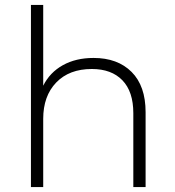

<svg xmlns="http://www.w3.org/2000/svg" viewBox="-20 -762 713 782"><path d="M573 -305V0H523V-301Q523 -389 478.5 -435Q434 -481 354 -481Q262 -481 209 -426Q156 -371 156 -278V0H106V-742H156V-413Q183 -467 236 -496.5Q289 -526 361 -526Q459 -526 516 -469Q573 -412 573 -305Z"/></svg>

Font: Montserrat Alternates Light
Style: Regular
Weight: 300
Designer: Julieta Ulanovsky
Foundry: Julieta Ulanovsky
Version: Version 7.200